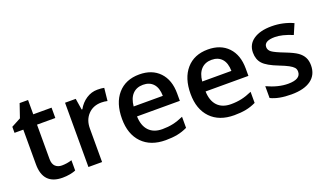

<svg xmlns="http://www.w3.org/2000/svg" viewBox="-67 -1083 2576 1516"><g transform="rotate(-20 1221.5 -325.0)"><path d="M283.2 -83Q325.2 -83 367.2 -96.2V-9.8Q348.1 -1.5 318.1 4.2Q288.1 9.8 255.9 9.8Q92.8 9.8 92.8 -162.1V-453.1H19V-503.9L98.1 -545.9L137.2 -660.2H208V-540H361.8V-453.1H208V-164.1Q208 -122.6 228.8 -102.8Q249.5 -83 283.2 -83Z M749 -549.8Q783.7 -549.8 806.2 -544.9L794.9 -438Q770.5 -443.8 744.1 -443.8Q675.3 -443.8 632.6 -398.9Q589.8 -354 589.8 -282.2V0H475.1V-540H564.9L580.1 -444.8H585.9Q612.8 -493.2 656 -521.5Q699.2 -549.8 749 -549.8Z M1122.1 9.8Q996.1 9.8 925 -63.7Q854 -137.2 854 -266.1Q854 -398.4 919.9 -474.1Q985.8 -549.8 1101.1 -549.8Q1208 -549.8 1270 -484.9Q1332 -419.9 1332 -306.2V-244.1H972.2Q974.6 -165.5 1014.6 -123.3Q1054.7 -81.1 1127.4 -81.1Q1175.3 -81.1 1216.6 -90.1Q1257.8 -99.1 1305.2 -120.1V-26.9Q1263.2 -6.8 1220.2 1.5Q1177.2 9.8 1122.1 9.8ZM1101.1 -462.9Q1046.4 -462.9 1013.4 -428.2Q980.5 -393.6 974.1 -327.1H1219.2Q1218.3 -394 1187 -428.5Q1155.8 -462.9 1101.1 -462.9Z M1698.2 9.8Q1572.3 9.8 1501.2 -63.7Q1430.2 -137.2 1430.2 -266.1Q1430.2 -398.4 1496.1 -474.1Q1562 -549.8 1677.2 -549.8Q1784.2 -549.8 1846.2 -484.9Q1908.2 -419.9 1908.2 -306.2V-244.1H1548.3Q1550.8 -165.5 1590.8 -123.3Q1630.9 -81.1 1703.6 -81.1Q1751.5 -81.1 1792.7 -90.1Q1834 -99.1 1881.3 -120.1V-26.9Q1839.4 -6.8 1796.4 1.5Q1753.4 9.8 1698.2 9.8ZM1677.2 -462.9Q1622.6 -462.9 1589.6 -428.2Q1556.6 -393.6 1550.3 -327.1H1795.4Q1794.4 -394 1763.2 -428.5Q1731.9 -462.9 1677.2 -462.9Z M2401.4 -153.8Q2401.4 -74.7 2343.8 -32.5Q2286.1 9.8 2178.7 9.8Q2070.8 9.8 2005.4 -22.9V-122.1Q2100.6 -78.1 2182.6 -78.1Q2288.6 -78.1 2288.6 -142.1Q2288.6 -162.6 2276.9 -176.3Q2265.1 -189.9 2238.3 -204.6Q2211.4 -219.2 2163.6 -237.8Q2070.3 -273.9 2037.4 -310.1Q2004.4 -346.2 2004.4 -403.8Q2004.4 -473.1 2060.3 -511.5Q2116.2 -549.8 2212.4 -549.8Q2307.6 -549.8 2392.6 -511.2L2355.5 -424.8Q2268.1 -460.9 2208.5 -460.9Q2117.7 -460.9 2117.7 -409.2Q2117.7 -383.8 2141.4 -366.2Q2165 -348.6 2244.6 -317.9Q2311.5 -292 2341.8 -270.5Q2372.1 -249 2386.7 -220.9Q2401.4 -192.9 2401.4 -153.8Z"/></g></svg>

Font: f1_52653          
Style: Regular
Weight: 600
Foundry: Ascender Corporation
Version: Version 1.10